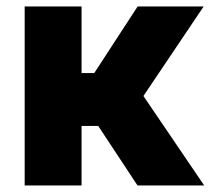

<svg xmlns="http://www.w3.org/2000/svg" viewBox="-20 -565 642 585"><path d="M228.5 0H55.2V-545.4H228.5V-342.3H267.1L399.4 -545.4H600.6L417 -272.5L602.1 0H398.9L279.3 -181.2H228.5Z"/></svg>

Font: My Font
Style: Regular
Weight: 500
Designer: Rasmus Andersson
Foundry: rsms
Version: Version 0.001